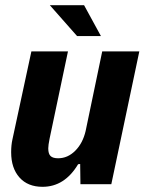

<svg xmlns="http://www.w3.org/2000/svg" viewBox="-20 -710 557 740"><path d="M409 0H290L289 -78L281 -77Q229 10 144 10Q87 10 55 -26Q23 -62 23 -123Q23 -151 28 -173L101 -512H242L171 -175Q166 -150 166 -138Q166 -117 175 -108.5Q184 -100 204 -100Q241 -100 270 -129Q299 -158 310 -205L374 -512H517ZM172 -690H304L369 -571H277Z"/></svg>

Font: Decalotype
Style: Bold Italic
Weight: 700
Italic angle: -12°
Designer: Alfredo Marco Pradil
Foundry: Alfredo Marco Pradil
Version: Version 1.0